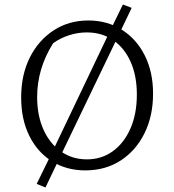

<svg xmlns="http://www.w3.org/2000/svg" viewBox="-20 -749 771 853"><path d="M246 -50 182 84 143 68 210 -69ZM359 8Q275 8 210.5 -32.5Q146 -73 110 -146Q74 -219 74 -316Q74 -416 112 -492.5Q150 -569 217.5 -613.5Q285 -658 372 -658Q457 -658 522 -616.5Q587 -575 623.5 -502Q660 -429 660 -333Q660 -233 621.5 -156Q583 -79 515.5 -35.5Q448 8 359 8ZM366 -41Q431 -41 481 -77Q531 -113 559.5 -178Q588 -243 588 -329Q588 -412 560.5 -474Q533 -536 483 -570.5Q433 -605 365 -605Q326 -605 287 -592.5Q248 -580 216 -557Q145 -444 145 -318Q145 -236 173 -173.5Q201 -111 251 -76Q301 -41 366 -41ZM468 -610 526 -729 565 -714 506 -591ZM210 -69 468 -610 506 -591 246 -50Z"/></svg>

Font: Piazzolla 24pt Light
Style: Regular
Weight: 300
Designer: Juan Pablo del Peral
Foundry: Huerta Tipografica
Version: Version 2.005